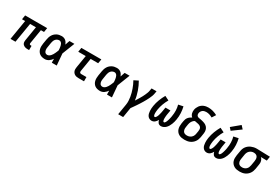

<svg xmlns="http://www.w3.org/2000/svg" viewBox="88 -2086 5235 3615"><g transform="rotate(30 2706.0 -278.5)"><path d="M447 8Q429 8 412 5.5Q395 3 379.5 -4Q364 -11 351.5 -22.5Q339 -34 332.5 -49Q326 -64 325 -82Q324 -100 327 -118L378 -428H251L180 0H72L143 -428H75L90 -520H569L554 -428H486L435 -118Q434 -111 434.5 -104.5Q435 -98 439 -93Q443 -88 449.5 -86Q456 -84 463 -84H481V8Z M821 8Q791 8 762 1.5Q733 -5 710 -21Q687 -37 671.5 -61Q656 -85 649.5 -113Q643 -141 643.5 -171.5Q644 -202 649 -232L666 -332Q670 -358 678.5 -383Q687 -408 701 -431.5Q715 -455 735.5 -474Q756 -493 780.5 -505.5Q805 -518 831.5 -523Q858 -528 883 -528Q908 -528 930.5 -520.5Q953 -513 970.5 -498.5Q988 -484 1000 -464Q1012 -444 1021 -423Q1029 -447 1037 -471.5Q1045 -496 1054 -520H1161Q1134 -453 1108.5 -385.5Q1083 -318 1056 -251Q1062 -189 1066.5 -126Q1071 -63 1077 0H970Q969 -21 969 -42.5Q969 -64 969 -85Q956 -66 940 -49Q924 -32 905 -19Q886 -6 864 1Q842 8 821 8ZM821 -84Q840 -84 858.5 -95Q877 -106 891 -121.5Q905 -137 915.5 -155Q926 -173 935 -191.5Q944 -210 951.5 -228.5Q959 -247 966 -266Q965 -283 963.5 -301Q962 -319 959 -336Q956 -353 951.5 -370Q947 -387 938.5 -401.5Q930 -416 915.5 -426Q901 -436 883 -436Q862 -436 840.5 -426Q819 -416 804.5 -398.5Q790 -381 782.5 -359.5Q775 -338 771 -317L755 -217Q752 -202 751 -187Q750 -172 751.5 -157.5Q753 -143 757.5 -129.5Q762 -116 770.5 -105.5Q779 -95 792.5 -89.5Q806 -84 821 -84Z M1552 0Q1530 0 1509 -3.5Q1488 -7 1470 -17Q1452 -27 1439 -42.5Q1426 -58 1419.5 -77.5Q1413 -97 1413 -118.5Q1413 -140 1417 -162L1461 -428H1298L1313 -520H1747L1731 -428H1568L1522 -147Q1520 -138 1520 -128.5Q1520 -119 1523.5 -110.5Q1527 -102 1535 -97Q1543 -92 1552 -92H1670V0Z M2021 8Q1991 8 1962 1.5Q1933 -5 1910 -21Q1887 -37 1871.5 -61Q1856 -85 1849.5 -113Q1843 -141 1843.5 -171.5Q1844 -202 1849 -232L1866 -332Q1870 -358 1878.5 -383Q1887 -408 1901 -431.5Q1915 -455 1935.5 -474Q1956 -493 1980.5 -505.5Q2005 -518 2031.5 -523Q2058 -528 2083 -528Q2108 -528 2130.5 -520.5Q2153 -513 2170.5 -498.5Q2188 -484 2200 -464Q2212 -444 2221 -423Q2229 -447 2237 -471.5Q2245 -496 2254 -520H2361Q2334 -453 2308.5 -385.5Q2283 -318 2256 -251Q2262 -189 2266.5 -126Q2271 -63 2277 0H2170Q2169 -21 2169 -42.5Q2169 -64 2169 -85Q2156 -66 2140 -49Q2124 -32 2105 -19Q2086 -6 2064 1Q2042 8 2021 8ZM2021 -84Q2040 -84 2058.5 -95Q2077 -106 2091 -121.5Q2105 -137 2115.5 -155Q2126 -173 2135 -191.5Q2144 -210 2151.5 -228.5Q2159 -247 2166 -266Q2165 -283 2163.5 -301Q2162 -319 2159 -336Q2156 -353 2151.5 -370Q2147 -387 2138.5 -401.5Q2130 -416 2115.5 -426Q2101 -436 2083 -436Q2062 -436 2040.5 -426Q2019 -416 2004.5 -398.5Q1990 -381 1982.5 -359.5Q1975 -338 1971 -317L1955 -217Q1952 -202 1951 -187Q1950 -172 1951.5 -157.5Q1953 -143 1957.5 -129.5Q1962 -116 1970.5 -105.5Q1979 -95 1992.5 -89.5Q2006 -84 2021 -84Z M2537 215 2575 -15Q2582 -58 2580 -99.5Q2578 -141 2571.5 -181.5Q2565 -222 2554.5 -261Q2544 -300 2530.5 -337.5Q2517 -375 2501 -411Q2485 -447 2465 -482L2557 -528Q2581 -487 2600.5 -443.5Q2620 -400 2636 -354.5Q2652 -309 2663.5 -261.5Q2675 -214 2681 -165Q2697 -189 2712 -213.5Q2727 -238 2741.5 -262.5Q2756 -287 2769.5 -312Q2783 -337 2794.5 -363Q2806 -389 2816 -415Q2826 -441 2830 -468L2839 -520H2947L2938 -468Q2933 -436 2921 -405Q2909 -374 2894.5 -344Q2880 -314 2864 -284.5Q2848 -255 2830.5 -226Q2813 -197 2795 -168.5Q2777 -140 2758 -112Q2739 -84 2719.5 -56Q2700 -28 2680 0L2645 215Z M3140 8Q3112 8 3089 -5Q3066 -18 3052 -39.5Q3038 -61 3032 -87Q3026 -113 3024.5 -140Q3023 -167 3024.5 -194.5Q3026 -222 3031 -250Q3043 -322 3069.5 -392Q3096 -462 3134 -528L3227 -482Q3193 -424 3170 -361.5Q3147 -299 3136 -236Q3135 -225 3133.5 -214.5Q3132 -204 3131 -193.5Q3130 -183 3129.5 -173Q3129 -163 3129 -152.5Q3129 -142 3130 -131.5Q3131 -121 3133 -111.5Q3135 -102 3141 -93Q3147 -84 3157 -84Q3167 -84 3175 -92Q3183 -100 3188 -108.5Q3193 -117 3197.5 -126.5Q3202 -136 3205.5 -145.5Q3209 -155 3211.5 -164.5Q3214 -174 3216.5 -183.5Q3219 -193 3221.5 -202.5Q3224 -212 3226 -221.5Q3228 -231 3229.5 -240.5Q3231 -250 3233 -260L3246 -338H3354L3341 -260Q3339 -250 3337.5 -240.5Q3336 -231 3335 -221.5Q3334 -212 3333 -202.5Q3332 -193 3331.5 -183.5Q3331 -174 3330.5 -164.5Q3330 -155 3330.5 -145.5Q3331 -136 3332 -127Q3333 -118 3335 -109Q3337 -100 3342.5 -92Q3348 -84 3358 -84Q3367 -84 3375 -92Q3383 -100 3388 -109Q3393 -118 3397 -127.5Q3401 -137 3404.5 -146.5Q3408 -156 3411 -165.5Q3414 -175 3416.5 -185Q3419 -195 3421.5 -204.5Q3424 -214 3426 -223.5Q3428 -233 3430 -243Q3432 -253 3433 -263Q3444 -325 3442 -387Q3440 -449 3424 -506L3528 -528Q3544 -462 3547.5 -392Q3551 -322 3539 -250Q3535 -222 3527.5 -194.5Q3520 -167 3509.5 -140Q3499 -113 3484 -87Q3469 -61 3448.5 -39.5Q3428 -18 3400.5 -5Q3373 8 3345 8Q3327 8 3311 2Q3295 -4 3284 -16.5Q3273 -29 3266.5 -44.5Q3260 -60 3256 -77Q3247 -60 3235.5 -44.5Q3224 -29 3209 -16.5Q3194 -4 3175.5 2Q3157 8 3140 8Z M3856 8Q3824 8 3793 2.5Q3762 -3 3735.5 -17.5Q3709 -32 3690 -55.5Q3671 -79 3662 -107.5Q3653 -136 3652.5 -168Q3652 -200 3657 -232L3667 -290Q3670 -312 3678.5 -333Q3687 -354 3702 -372Q3717 -390 3736 -404Q3755 -418 3776 -428Q3761 -440 3750.5 -456Q3740 -472 3734.5 -490.5Q3729 -509 3728.5 -529Q3728 -549 3731 -570Q3735 -594 3745 -617.5Q3755 -641 3770 -662Q3785 -683 3806 -699.5Q3827 -716 3851 -726Q3875 -736 3899.5 -740Q3924 -744 3948 -744Q4001 -744 4050 -730Q4099 -716 4143 -692L4091 -611Q4060 -629 4026 -640Q3992 -651 3954 -651Q3935 -651 3915.5 -646Q3896 -641 3879 -629Q3862 -617 3851.5 -598.5Q3841 -580 3838 -561Q3835 -543 3839.5 -525.5Q3844 -508 3857.5 -497.5Q3871 -487 3888.5 -484Q3906 -481 3923.5 -478Q3941 -475 3958 -471Q3975 -467 3992 -462Q4009 -457 4024.5 -450.5Q4040 -444 4054 -434.5Q4068 -425 4079.5 -412.5Q4091 -400 4099 -385Q4107 -370 4111 -353Q4115 -336 4116 -318.5Q4117 -301 4114.5 -282.5Q4112 -264 4109 -246L4100 -188Q4095 -161 4085 -134Q4075 -107 4057.5 -83Q4040 -59 4016.5 -40.5Q3993 -22 3966 -11Q3939 0 3911 4Q3883 8 3856 8ZM3856 -84Q3872 -84 3888 -87Q3904 -90 3919.5 -97Q3935 -104 3948.5 -115.5Q3962 -127 3971.5 -141.5Q3981 -156 3986.5 -171.5Q3992 -187 3994 -203L4004 -261Q4007 -282 4006.5 -302.5Q4006 -323 3996 -339.5Q3986 -356 3969 -366Q3952 -376 3932.5 -380.5Q3913 -385 3893 -388.5Q3873 -392 3853 -396Q3836 -388 3821.5 -374.5Q3807 -361 3797 -344.5Q3787 -328 3781 -310.5Q3775 -293 3772 -275L3763 -217Q3760 -200 3759.5 -183.5Q3759 -167 3762.5 -151.5Q3766 -136 3774 -123Q3782 -110 3794.5 -101Q3807 -92 3823 -88Q3839 -84 3856 -84Z M4340 8Q4312 8 4289 -5Q4266 -18 4252 -39.5Q4238 -61 4232 -87Q4226 -113 4224.5 -140Q4223 -167 4224.5 -194.5Q4226 -222 4231 -250Q4243 -322 4269.5 -392Q4296 -462 4334 -528L4427 -482Q4393 -424 4370 -361.5Q4347 -299 4336 -236Q4335 -225 4333.5 -214.5Q4332 -204 4331 -193.5Q4330 -183 4329.5 -173Q4329 -163 4329 -152.5Q4329 -142 4330 -131.5Q4331 -121 4333 -111.5Q4335 -102 4341 -93Q4347 -84 4357 -84Q4367 -84 4375 -92Q4383 -100 4388 -108.5Q4393 -117 4397.5 -126.5Q4402 -136 4405.5 -145.5Q4409 -155 4411.5 -164.5Q4414 -174 4416.5 -183.5Q4419 -193 4421.5 -202.5Q4424 -212 4426 -221.5Q4428 -231 4429.5 -240.5Q4431 -250 4433 -260L4446 -338H4554L4541 -260Q4539 -250 4537.5 -240.5Q4536 -231 4535 -221.5Q4534 -212 4533 -202.5Q4532 -193 4531.5 -183.5Q4531 -174 4530.5 -164.5Q4530 -155 4530.5 -145.5Q4531 -136 4532 -127Q4533 -118 4535 -109Q4537 -100 4542.5 -92Q4548 -84 4558 -84Q4567 -84 4575 -92Q4583 -100 4588 -109Q4593 -118 4597 -127.5Q4601 -137 4604.5 -146.5Q4608 -156 4611 -165.5Q4614 -175 4616.5 -185Q4619 -195 4621.5 -204.5Q4624 -214 4626 -223.5Q4628 -233 4630 -243Q4632 -253 4633 -263Q4644 -325 4642 -387Q4640 -449 4624 -506L4728 -528Q4744 -462 4747.5 -392Q4751 -322 4739 -250Q4735 -222 4727.5 -194.5Q4720 -167 4709.5 -140Q4699 -113 4684 -87Q4669 -61 4648.5 -39.5Q4628 -18 4600.5 -5Q4573 8 4545 8Q4527 8 4511 2Q4495 -4 4484 -16.5Q4473 -29 4466.5 -44.5Q4460 -60 4456 -77Q4447 -60 4435.5 -44.5Q4424 -29 4409 -16.5Q4394 -4 4375.5 2Q4357 8 4340 8ZM4526 -573 4478 -627 4652 -772 4711 -708Z M5055 8Q5023 8 4992 2.5Q4961 -3 4935 -18Q4909 -33 4890 -56Q4871 -79 4861.5 -107.5Q4852 -136 4852 -168Q4852 -200 4857 -232L4874 -332Q4878 -359 4888 -385.5Q4898 -412 4915.5 -435Q4933 -458 4956.5 -476Q4980 -494 5006.5 -505Q5033 -516 5060.5 -522Q5088 -528 5114 -528Q5119 -528 5123 -528Q5127 -528 5131 -528L5412 -520L5397 -428L5266 -431Q5281 -419 5291 -403Q5301 -387 5306.5 -368Q5312 -349 5312 -329Q5312 -309 5308 -288L5292 -188Q5287 -161 5277.5 -134.5Q5268 -108 5251.5 -84.5Q5235 -61 5212.5 -42.5Q5190 -24 5163.5 -12.5Q5137 -1 5109.5 3.5Q5082 8 5056 8ZM5056 -84Q5079 -84 5102.5 -92Q5126 -100 5144.5 -117.5Q5163 -135 5172.5 -157.5Q5182 -180 5186 -203L5203 -303Q5207 -326 5206 -349.5Q5205 -373 5195.5 -392.5Q5186 -412 5166.5 -423Q5147 -434 5124 -435L5116 -436Q5114 -436 5112 -436Q5110 -436 5108 -436Q5085 -436 5062 -427Q5039 -418 5021 -401Q5003 -384 4993 -362Q4983 -340 4979 -317L4963 -217Q4960 -200 4959.5 -183.5Q4959 -167 4962.5 -151.5Q4966 -136 4974 -123Q4982 -110 4994.5 -101Q5007 -92 5023 -88Q5039 -84 5056 -84Q5056 -84 5056 -84Q5056 -84 5056 -84Z"/></g></svg>

Font: Iosevka SS04 Semibold Extended
Style: Italic
Weight: 600
Width: 7
Italic angle: -9°
Monospace: yes
Designer: Belleve Invis
Foundry: Belleve Invis
Version: Version 19.0.0; ttfautohint (v1.8.4)